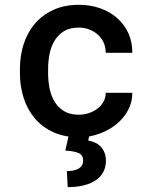

<svg xmlns="http://www.w3.org/2000/svg" viewBox="-20 -558 640 795"><path d="M306.6 -83Q328.1 -83 348.4 -89.8Q368.7 -96.7 384.3 -108.9Q399.9 -121.1 408.9 -137.7Q418 -154.3 417.5 -173.8H527.8Q528.3 -135.7 510.5 -102.3Q492.7 -68.8 462.2 -43.9Q431.6 -19 391.6 -4.4Q351.6 10.3 307.6 10.3Q246.6 10.3 200.7 -10.7Q154.8 -31.7 124 -68.1Q93.3 -104.5 77.9 -152.6Q62.5 -200.7 62.5 -254.9V-272.5Q62.5 -326.7 77.9 -375Q93.3 -423.3 124 -459.5Q154.8 -495.6 200.7 -516.8Q246.6 -538.1 307.1 -538.1Q355 -538.1 395.8 -523.4Q436.5 -508.8 466.1 -482.4Q495.6 -456.1 512 -419.4Q528.3 -382.8 527.8 -339.4H417.5Q418 -360.8 409.9 -379.9Q401.9 -398.9 386.7 -413.1Q371.6 -427.2 351.1 -435.5Q330.6 -443.8 306.2 -443.8Q269.5 -443.8 245.1 -429Q220.7 -414.1 206.1 -389.9Q191.4 -365.7 185.3 -335Q179.2 -304.2 179.2 -272.5V-254.9Q179.2 -222.7 185.3 -191.9Q191.4 -161.1 206.1 -137Q220.7 -112.8 245.1 -97.9Q269.5 -83 306.6 -83ZM351.1 -2 345.2 23.9Q358.9 26.4 372.1 32Q385.3 37.6 395.5 47.6Q405.8 57.6 412.1 72.5Q418.5 87.4 418.5 108.4Q418.5 132.8 408.4 152.8Q398.4 172.9 378.4 187Q358.4 201.2 328.9 209Q299.3 216.8 260.3 216.8L256.8 150.4Q271.5 150.4 283.7 147.9Q295.9 145.5 304.9 140.4Q314 135.3 319.1 127Q324.2 118.7 324.2 106.9Q324.2 85 306.9 76.4Q289.6 67.9 250.5 65.4L265.6 -2Z"/></svg>

Font: TypoPRO Roboto Mono
Style: Regular
Weight: 500
Designer: Google
Version: Version 2.000986; 2015; ttfautohint (v1.3)